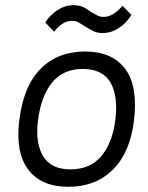

<svg xmlns="http://www.w3.org/2000/svg" viewBox="-20 -708 569 738"><path d="M188 -586 154 -622Q173 -651 201.5 -669.5Q230 -688 261 -688Q282 -688 296 -682.5Q310 -677 328 -663Q345 -653 355 -648Q365 -643 379 -643Q414 -643 451 -686L485 -651Q466 -619 436.5 -600Q407 -581 375 -581Q355 -581 341 -587.5Q327 -594 307 -606Q291 -617 280.5 -622.5Q270 -628 256 -628Q221 -628 188 -586ZM54 -245Q70 -377 136 -443.5Q202 -510 307 -510Q411 -510 461 -443.5Q511 -377 495 -245Q480 -121 413.5 -55.5Q347 10 243 10Q139 10 89 -55.5Q39 -121 54 -245ZM251 -57Q327 -57 369.5 -108Q412 -159 423 -245Q435 -339 404.5 -391Q374 -443 298 -443Q223 -443 180.5 -391Q138 -339 126 -245Q115 -159 145.5 -108Q176 -57 251 -57Z"/></svg>

Font: Haskoy
Style: Italic
Weight: 400
Designer: Ertekin Erdin
Foundry: Ertekin Erdin
Version: Version 2.000; ttfautohint (v1.8.4.7-5d5b)